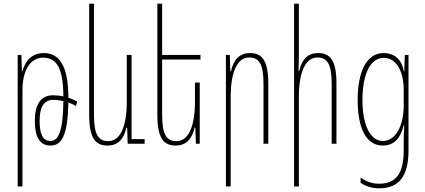

<svg xmlns="http://www.w3.org/2000/svg" viewBox="-20 -780 2308 1042"><path d="M76 232H102V-292C102 -396 143 -467 214 -467C291 -467 323 -404 324 -257C305 -261 285 -263 268 -263C203 -263 169 -215 169 -124C169 -35 197 10 254 10C312 10 348 -39 351 -224C366 -218 381 -212 392 -204L399 -229C385 -237 368 -244 351 -250C351 -417 305 -492 218 -492C154 -492 118 -453 101 -392H99L96 -482H76ZM195 -125C195 -196 217 -238 268 -238C286 -238 305 -236 324 -231C322 -69 298 -15 254 -15C213 -15 195 -50 195 -125Z M564 10C617 10 652 -22 666 -87H670L673 0H765V-25H694V-482H668V-226C668 -93 632 -14 568 -14C516 -14 490 -46 490 -155V-760H464V-156C464 -25 501 10 564 10Z M1064 -332H1038V-226C1038 -93 1002 -14 938 -14C886 -14 860 -46 860 -155V-457H1068V-482H860V-760H834V-156C834 -25 871 10 934 10C987 10 1022 -22 1036 -87H1040L1043 0H1064Z M1206 232H1232V-256C1232 -389 1268 -468 1332 -468C1384 -468 1410 -436 1410 -327V0H1436V-326C1436 -457 1399 -492 1336 -492C1283 -492 1248 -460 1234 -395H1230L1227 -482H1206Z M1602 -760H1576V232H1602V-256C1602 -389 1638 -468 1702 -468C1754 -468 1780 -436 1780 -327V0H1806V-326C1806 -457 1769 -492 1706 -492C1653 -492 1618 -460 1604 -395H1600C1601 -424 1602 -453 1602 -482Z M2038 242C2148 242 2197 173 2197 35V-482H2177L2174 -392H2172C2161 -453 2125 -492 2061 -492C1969 -492 1921 -390 1921 -238C1921 -81 1969 10 2057 10C2119 10 2154 -30 2171 -100H2174C2172 -71 2171 -35 2171 -20V35C2171 163 2128 217 2038 217C1998 217 1969 205 1937 184V212C1967 232 2000 242 2038 242ZM2058 -15C1995 -15 1947 -90 1947 -238C1947 -372 1987 -466 2063 -466C2129 -466 2171 -396 2171 -292V-208C2171 -94 2125 -15 2058 -15Z"/></svg>

Font: Noto Sans Armenian ExtraCondensed Thin
Style: Regular
Weight: 100
Width: 2
Designer: Monotype Design Team
Foundry: Monotype Imaging Inc.
Version: Version 2.008